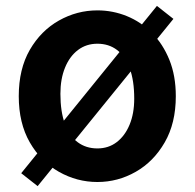

<svg xmlns="http://www.w3.org/2000/svg" viewBox="-20 -609 666 657"><path d="M313.3 13.8Q243.3 13.8 181.6 -21.1Q119.9 -55.9 82 -121.7Q44.2 -187.5 44.2 -279.9Q44.2 -372.8 82 -438.4Q119.9 -503.9 181.6 -538.7Q243.3 -573.5 313.3 -573.5Q365.7 -573.5 414.1 -553.9Q462.4 -534.2 500 -496.4Q537.6 -458.5 559.6 -404.2Q581.6 -349.8 581.6 -279.9Q581.6 -187.5 543.6 -121.7Q505.7 -55.9 444.5 -21.1Q383.3 13.8 313.3 13.8ZM313.3 -101.1Q351.3 -101.1 379.5 -122.7Q407.6 -144.2 423.4 -182.3Q439.3 -220.4 439.3 -271.4Q439.3 -333.4 423.8 -375.2Q408.4 -416.9 380.2 -438.2Q352.1 -459.4 313.3 -459.4Q275.2 -459.4 246.7 -437.8Q218.2 -416.1 202.5 -377.5Q186.7 -338.9 186.7 -288Q186.7 -226.9 202.1 -185.1Q217.4 -143.4 245.9 -122.3Q274.4 -101.1 313.3 -101.1ZM108.8 27.9 52.6 -16.3 517 -588.8 573.4 -544.4Z"/></svg>

Font: Noto Sans TC Thin
Style: Regular
Weight: 100
Designer: Ryoko NISHIZUKA 西塚涼子 (kana, bopomofo & ideographs); Paul D. Hunt (Latin, Greek & Cyrillic); Sandoll Communications 산돌커뮤니
Foundry: Adobe
Version: Version 2.004-H2;hotconv 1.0.118;makeotfexe 2.5.65603